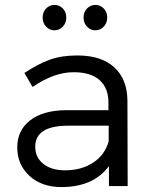

<svg xmlns="http://www.w3.org/2000/svg" viewBox="-20 -755 617 779"><path d="M50 -157Q50 -226 102 -266.5Q154 -307 247 -308H420V-339Q420 -398 384 -430Q348 -462 279 -462Q199 -462 112 -402L79 -459Q135 -496 182.5 -513Q230 -530 294 -530Q391 -530 443.5 -482Q496 -434 497 -348L498 0H422V-81Q359 4 229 4Q149 4 99.5 -41.5Q50 -87 50 -157ZM123 -160Q123 -116 156 -90Q189 -64 244 -64Q311 -64 358.5 -95.5Q406 -127 421 -182V-245H257Q123 -245 123 -160ZM167 -647Q153 -662 153 -684Q153 -706 167 -720.5Q181 -735 201 -735Q221 -735 235 -720.5Q249 -706 249 -684Q249 -662 235 -647Q221 -632 201 -632Q181 -632 167 -647ZM333 -647Q319 -662 319 -684Q319 -706 333 -720.5Q347 -735 367 -735Q387 -735 401 -720.5Q415 -706 415 -684Q415 -662 401 -647Q387 -632 367 -632Q347 -632 333 -647Z"/></svg>

Font: Trueno
Style: Lt
Weight: 300
Designer: Julieta Ulanovsky
Foundry: Julieta Ulanovsky
Version: Version 3.001b